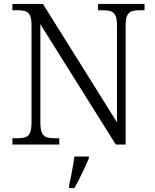

<svg xmlns="http://www.w3.org/2000/svg" viewBox="-20 -734 788 975"><path d="M43 0V-32H70Q94 -32 109.5 -37.5Q125 -43 132.5 -60Q140 -77 140 -111V-605Q140 -639 132.5 -655.5Q125 -672 109 -677Q93 -682 70 -682H43V-714H198L574 -113V-605Q574 -639 566 -655.5Q558 -672 542.5 -677Q527 -682 503 -682H478V-714H714V-682H688Q665 -682 649 -676.5Q633 -671 625.5 -654.5Q618 -638 618 -603V0H568L185 -611V-111Q185 -77 192.5 -60Q200 -43 216 -37.5Q232 -32 255 -32H281V0ZM331 208Q336 185 341 159.5Q346 134 350.5 109Q355 84 358 61H431V71Q422 92 409.5 119Q397 146 383.5 173Q370 200 358 221H331Z"/></svg>

Font: Noto Serif Gujarati Light
Style: Regular
Weight: 300
Version: Version 2.102